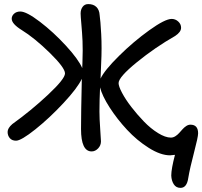

<svg xmlns="http://www.w3.org/2000/svg" viewBox="-20 -725 987 936"><path d="M58.1 -39.1Q38.6 -39.1 27.8 -51.5Q17.1 -64 17.1 -82Q17.1 -100.1 40 -120.1Q131.8 -186 214.4 -263.4Q296.9 -340.8 296.9 -367.2Q296.9 -394.5 222.7 -467.3Q148.4 -540 85 -579.1Q37.1 -608.9 37.1 -633.8Q37.1 -647.9 48.8 -658.4Q60.5 -668.9 79.1 -668.9Q108.9 -668.9 174.6 -618.9Q240.2 -568.8 301.3 -502.4Q362.3 -436 380.9 -393.1Q380.9 -397.5 381.3 -405.8Q381.8 -414.1 381.8 -417Q384.3 -484.9 382.3 -525.1Q380.4 -565.4 376.7 -606.4Q373 -647.5 373 -659.2Q373 -678.2 382.8 -691.7Q392.6 -705.1 410.2 -705.1Q435.5 -705.1 450 -690.9Q464.4 -676.8 465.8 -650.9Q469.7 -625.5 473.4 -558.8Q477.1 -492.2 473.1 -414.1Q471.7 -370.6 470.2 -341.8Q488.8 -381.8 559.6 -451.9Q630.4 -522 707.5 -577.4Q784.7 -632.8 816.9 -632.8Q835 -632.8 848.9 -620.1Q862.8 -607.4 862.8 -589.8Q862.8 -568.8 834 -549.8Q736.3 -494.1 647.2 -421.6Q558.1 -349.1 558.1 -319.8Q558.1 -304.2 575.2 -272Q592.3 -239.7 620.6 -203.1Q648.9 -166.5 681.6 -132.6Q714.4 -98.6 750.2 -76.4Q786.1 -54.2 813 -54.2Q824.2 -54.2 834.7 -60.8Q845.2 -67.4 853.5 -76.7Q861.8 -85.9 869.9 -95Q877.9 -104 887.9 -110.6Q897.9 -117.2 908.2 -117.2Q945.8 -117.2 945.8 -75.2Q945.8 -57.1 925.8 18.8Q905.8 94.7 897.9 142.1Q891.1 190.9 859.9 190.9Q838.4 190.9 827.1 173.3Q815.9 155.8 814.9 130.9Q814.9 98.6 833 29.8Q815.9 32.2 809.1 32.2Q762.7 32.2 705.1 -4.2Q647.5 -40.5 599.4 -92.3Q551.3 -144 514.6 -200.9Q478 -257.8 467.8 -298.8Q464.8 -234.4 464.8 -181.2Q464.8 -147.5 468.5 -95.7Q472.2 -43.9 472.2 -36.1Q472.2 -16.1 458.3 -1.5Q444.3 13.2 426.8 13.2Q375 13.2 375 -96.2Q375 -174.8 378.9 -340.8Q357.4 -295.4 289.3 -222.4Q221.2 -149.4 152.1 -94.2Q83 -39.1 58.1 -39.1Z"/></svg>

Font: Shantell Sans Irregular
Style: Regular
Weight: 400
Designer: Stephen Nixon, Anya Danilova, Shantell Martin
Foundry: Arrow Type
Version: Version 1.006;[9816181b4]